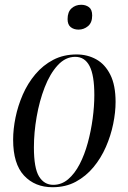

<svg xmlns="http://www.w3.org/2000/svg" viewBox="-20 -774 538 804"><path d="M200 10Q126 10 80.5 -39Q35 -88 35 -189Q35 -233 45 -282Q55 -331 75.5 -378Q96 -425 128 -463Q160 -501 203 -523.5Q246 -546 301 -546Q346 -546 383 -525.5Q420 -505 442 -461Q464 -417 464 -347Q464 -304 454 -255Q444 -206 423.5 -159Q403 -112 371.5 -74Q340 -36 297.5 -13Q255 10 200 10ZM203 0Q238 0 265.5 -23.5Q293 -47 313.5 -86.5Q334 -126 347.5 -175.5Q361 -225 368 -277Q375 -329 375 -376Q375 -459 355 -497.5Q335 -536 295 -536Q254 -536 221.5 -500.5Q189 -465 167 -408Q145 -351 133.5 -285Q122 -219 122 -157Q122 -70 143.5 -35Q165 0 203 0ZM309 -650Q289 -650 276 -660.5Q263 -671 263 -694Q263 -724 279.5 -739Q296 -754 320 -754Q339 -754 352.5 -744Q366 -734 366 -709Q366 -679 348.5 -664.5Q331 -650 309 -650Z"/></svg>

Font: Noto Serif Display Condensed
Style: Italic
Weight: 400
Width: 3
Italic angle: -12°
Designer: Monotype Design Team
Foundry: Monotype Imaging Inc.
Version: Version 2.009